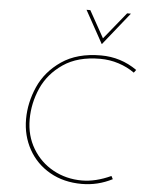

<svg xmlns="http://www.w3.org/2000/svg" viewBox="-62 -998 821 1060"><g transform="rotate(5 348.5 -468.0)"><path d="M600 -29Q520 12 431 12Q331 12 254.5 -31.5Q178 -75 136 -150.5Q94 -226 94 -318Q94 -409 133 -497.5Q172 -586 258 -645Q344 -704 476 -704Q586 -704 676 -641L664 -625Q625 -653 575.5 -669Q526 -685 473 -685Q349 -685 268.5 -630Q188 -575 151 -491.5Q114 -408 114 -318Q114 -228 156.5 -157Q199 -86 271 -46.5Q343 -7 430 -7Q506 -7 591 -46ZM620 -948 475 -767H474L374 -948H395L478 -799L599 -948Z"/></g></svg>

Font: Josefin Sans Thin
Style: Italic
Weight: 200
Italic angle: -7°
Designer: Santiago Orozco
Foundry: Typemade
Version: Version 2.000